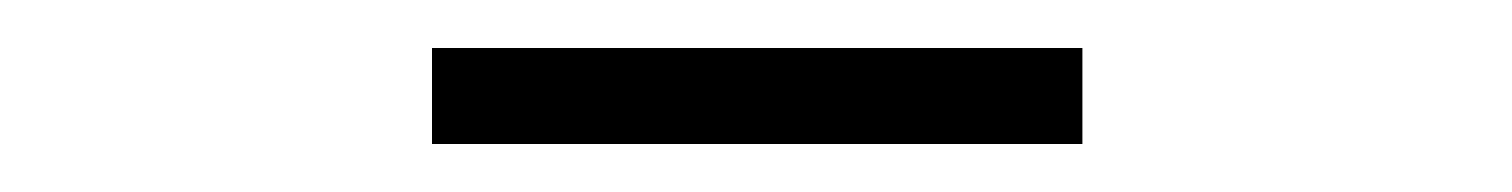

<svg xmlns="http://www.w3.org/2000/svg" viewBox="-20 -729 630 80"><path d="M160 -669V-709H431V-669Z"/></svg>

Font: Noto Sans HK Thin ExtraLight
Style: Regular
Weight: 250
Version: Version 2.004-H2;hotconv 1.0.118;makeotfexe 2.5.65603